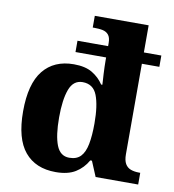

<svg xmlns="http://www.w3.org/2000/svg" viewBox="-85 -835 832 920"><g transform="rotate(10 331.0 -375.0)"><path d="M247 10Q149 10 96 -53.5Q43 -117 43 -250Q43 -384 95.5 -449Q148 -514 244 -514Q300 -514 334 -493.5Q368 -473 389 -441H395Q395 -446 394 -460Q393 -474 392 -492Q391 -510 390.5 -527.5Q390 -545 390 -558V-573H241V-628H390V-643Q390 -670 379 -683Q368 -696 350 -699.5Q332 -703 310 -703H302V-760H564V-628H649V-573H564V-133Q564 -103 573.5 -86.5Q583 -70 600.5 -63.5Q618 -57 641 -57H647V0H440L409 -74H401Q379 -35 342.5 -12.5Q306 10 247 10ZM299 -69Q335 -69 354.5 -89.5Q374 -110 382 -151Q390 -192 390 -252Q390 -339 371 -388Q352 -437 300 -437Q255 -437 236.5 -387.5Q218 -338 218 -251Q218 -163 236.5 -116Q255 -69 299 -69Z"/></g></svg>

Font: Noto Serif Tibetan ExtraBold
Style: Regular
Weight: 800
Version: Version 2.103